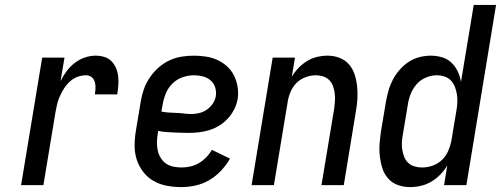

<svg xmlns="http://www.w3.org/2000/svg" viewBox="-20 -755 2043 783"><path d="M66 0 152 -520H243L227 -424Q237 -445 251.5 -464.5Q266 -484 285 -498.5Q304 -513 326 -520.5Q348 -528 370 -528Q388 -528 405 -523Q422 -518 434 -506Q446 -494 453 -477.5Q460 -461 462 -443Q464 -425 462.5 -406.5Q461 -388 458 -370H367Q369 -383 369.5 -396Q370 -409 366.5 -421Q363 -433 353.5 -440.5Q344 -448 331 -448Q314 -448 297 -442Q280 -436 266 -423.5Q252 -411 242 -395.5Q232 -380 224.5 -363.5Q217 -347 213 -330Q209 -313 206 -296L157 0Z M719 8Q689 8 660 2.5Q631 -3 606.5 -17Q582 -31 564.5 -53.5Q547 -76 538 -103Q529 -130 529 -160Q529 -190 534 -221L554 -341Q558 -366 566.5 -390.5Q575 -415 590 -437.5Q605 -460 625.5 -478.5Q646 -497 670.5 -508.5Q695 -520 720.5 -524Q746 -528 771 -528Q796 -528 821 -524Q846 -520 867.5 -510Q889 -500 906.5 -484Q924 -468 934.5 -446.5Q945 -425 949 -400.5Q953 -376 949 -350Q945 -329 935 -309Q925 -289 909.5 -272Q894 -255 874.5 -243Q855 -231 834 -224.5Q813 -218 791.5 -215.5Q770 -213 749 -213Q738 -213 728 -213.5Q718 -214 707 -214H705Q685 -215 665 -216Q645 -217 625 -221L623 -207Q620 -190 620 -173Q620 -156 623.5 -140.5Q627 -125 635.5 -111Q644 -97 657 -88Q670 -79 686.5 -75.5Q703 -72 720 -72Q738 -72 756 -76Q774 -80 790.5 -89.5Q807 -99 821 -113.5Q835 -128 844 -144L918 -108Q903 -82 881.5 -59Q860 -36 833.5 -20.5Q807 -5 777.5 1.5Q748 8 719 8ZM761 -290Q777 -290 793 -294Q809 -298 823 -307.5Q837 -317 847 -331.5Q857 -346 860 -362Q863 -381 857.5 -398.5Q852 -416 838.5 -427.5Q825 -439 807.5 -443.5Q790 -448 771 -448Q748 -448 724.5 -440Q701 -432 683 -414Q665 -396 656 -373.5Q647 -351 643 -327L638 -300Q653 -297 668.5 -296Q684 -295 699.5 -294.5Q715 -294 730.5 -292Q746 -290 761 -290Z M1006 0 1092 -520H1183L1170 -442Q1181 -461 1197.5 -478Q1214 -495 1233 -506.5Q1252 -518 1273.5 -523Q1295 -528 1316 -528Q1342 -528 1365 -519Q1388 -510 1403.5 -492Q1419 -474 1426.5 -450.5Q1434 -427 1436.5 -402Q1439 -377 1437.5 -351Q1436 -325 1431 -299L1382 0H1291L1343 -313Q1345 -328 1346 -344Q1347 -360 1345 -375Q1343 -390 1338 -404Q1333 -418 1322.5 -428.5Q1312 -439 1297.5 -443.5Q1283 -448 1267 -448Q1247 -448 1225.5 -440Q1204 -432 1188.5 -416Q1173 -400 1164.5 -379.5Q1156 -359 1153 -338L1097 0Z M1652 8Q1626 8 1602.5 -0.5Q1579 -9 1563 -27Q1547 -45 1539.5 -68.5Q1532 -92 1529 -117.5Q1526 -143 1528 -169Q1530 -195 1534 -221L1554 -341Q1558 -363 1564.5 -386Q1571 -409 1582 -430Q1593 -451 1609.5 -470Q1626 -489 1646.5 -502.5Q1667 -516 1690.5 -522Q1714 -528 1737 -528Q1760 -528 1782.5 -521.5Q1805 -515 1821 -499.5Q1837 -484 1846.5 -464Q1856 -444 1860 -421L1912 -735H2003L1882 0H1791L1804 -80Q1792 -60 1775.5 -43Q1759 -26 1738.5 -14Q1718 -2 1696 3Q1674 8 1652 8ZM1701 -72Q1723 -72 1744.5 -79.5Q1766 -87 1782.5 -103Q1799 -119 1808 -140Q1817 -161 1821 -182L1841 -302Q1844 -319 1845 -336Q1846 -353 1843.5 -369Q1841 -385 1835.5 -400Q1830 -415 1819 -426.5Q1808 -438 1793 -443Q1778 -448 1761 -448Q1739 -448 1716.5 -438.5Q1694 -429 1678.5 -411Q1663 -393 1654.5 -371Q1646 -349 1643 -327L1623 -207Q1620 -192 1619 -176Q1618 -160 1620.5 -144.5Q1623 -129 1628.5 -115Q1634 -101 1644.5 -91Q1655 -81 1670 -76.5Q1685 -72 1701 -72Z"/></svg>

Font: Iosevka SS18 Medium
Style: Italic
Weight: 500
Italic angle: -9°
Monospace: yes
Designer: Belleve Invis
Foundry: Belleve Invis
Version: Version 25.1.1; ttfautohint (v1.8.4)